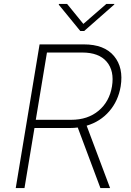

<svg xmlns="http://www.w3.org/2000/svg" viewBox="-20 -952 663 972"><path d="M59.7 0 180.4 -727.3H404.5Q508.2 -727.3 557.2 -668.3Q606.2 -609.4 590.9 -514.6Q578.5 -441.1 533.2 -388.7Q487.9 -336.3 418.7 -315.7L537.3 0H488.3L373.6 -306.5Q354.8 -304 334.9 -304H154.5L104 0ZM161.2 -345.5H340.6Q424.4 -345.5 479.2 -391.5Q534.1 -437.5 546.9 -514.6Q559.7 -593 520.1 -639.6Q480.5 -686.1 396.3 -686.1H217.7ZM319.6 -932.2 402 -831 518.5 -932.2H559.3L557.9 -928.6L406.2 -795.1H386.4L277.3 -928.6L278.8 -932.2Z"/></svg>

Font: Inter UI Extra Light
Style: Italic
Weight: 200
Italic angle: -9.39999°
Designer: Rasmus Andersson
Foundry: rsms
Version: 3.2;8d6f07862